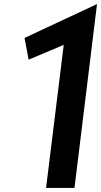

<svg xmlns="http://www.w3.org/2000/svg" viewBox="-20 -926 498 946"><path d="M458 -906 101 -739 121 -632 294 -705 207 0H347Z"/></svg>

Font: Ny Stormning
Style: HfKr
Weight: 700
Designer: Robert Jablonski, Mew Too
Foundry: Cannot Into Space Fonts
Version: Version 0.90